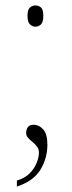

<svg xmlns="http://www.w3.org/2000/svg" viewBox="-20 -531 264 705"><path d="M42 132Q72 123 89.5 105Q107 87 115 66Q123 45 123 30Q123 17 116 7.5Q109 -2 99.5 -9.5Q90 -17 83 -25Q76 -33 76 -42Q76 -56 82.5 -64.5Q89 -73 103 -73Q123 -73 138.5 -56Q154 -39 154 0Q154 50 128.5 92Q103 134 42 154ZM110 -433Q99 -433 90 -441.5Q81 -450 81 -473Q81 -496 90 -503.5Q99 -511 110 -511Q122 -511 130.5 -503.5Q139 -496 139 -473Q139 -450 130.5 -441.5Q122 -433 110 -433Z"/></svg>

Font: Noto Serif Tibetan Thin
Style: Regular
Weight: 250
Version: Version 2.103